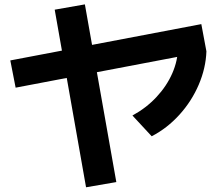

<svg xmlns="http://www.w3.org/2000/svg" viewBox="-20 -781 978 855"><path d="M25.9 -511.9 876.5 -673.6 899.2 -552.3 49.6 -390.6ZM223.6 -737.9 358 -761.5 498 29.8 363.2 53ZM772.2 -568.5 899.2 -552.3Q896.5 -477.6 865.1 -404.1Q833.7 -330.6 779.3 -270.4Q724.8 -210.1 655.5 -174.2L569.8 -266.6Q631 -299.9 676.6 -348.7Q722.2 -397.5 747.2 -454.5Q772.2 -511.6 772.2 -568.5Z"/></svg>

Font: WEMIX Pretendard Variable
Style: Regular
Weight: 400
Designer: Base glyphs from Inter by Rasmus Andersson; Hangeul glyphs from Noto Sans CJK(Source Han Sans) by Jang Soo-young and Kan
Foundry: Kil Hyung-jin
Version: Version 1.000;Glyphs 3.2 (3208)